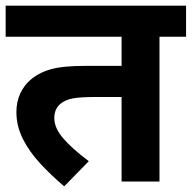

<svg xmlns="http://www.w3.org/2000/svg" viewBox="-20 -642 678 679"><path d="M544 -512V0H410V-299H319Q264 -299 237.5 -294Q211 -289 194 -275Q172 -257 172 -224Q172 -190 203 -153.5Q234 -117 294 -72L207 17Q161 -22 122.5 -63.5Q84 -105 61 -150.5Q38 -196 38 -246Q38 -282 51.5 -311Q65 -340 87 -359Q117 -385 159.5 -397Q202 -409 280 -409H410V-512H0V-622H638V-512Z"/></svg>

Font: Noto Sans Devanagari UI
Style: Bold
Weight: 700
Designer: Jelle Bosma - Monotype Design Team
Foundry: Monotype Imaging Inc.
Version: Version 2.004; ttfautohint (v1.8.4.7-5d5b)